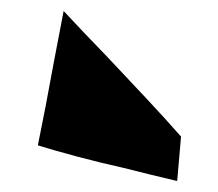

<svg xmlns="http://www.w3.org/2000/svg" viewBox="-20 -909 398 350"><path d="M303 -579Q252 -591 205 -603Q164 -612 121 -623.5Q78 -635 49 -644Q55 -673 63 -714.5Q71 -756 78 -795Q87 -841 96 -889Q135 -847 174 -807Q207 -772 244.5 -732Q282 -692 310 -660Z"/></svg>

Font: Bangers
Style: Regular
Weight: 400
Designer: vernon adams
Foundry: Vernon Adams
Version: Version 2.000